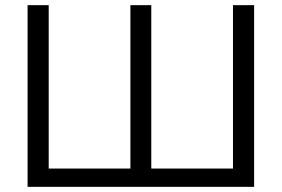

<svg xmlns="http://www.w3.org/2000/svg" viewBox="-20 -725 1093 745"><path d="M87 0V-705H169V-71H486V-705H567V-71H884V-705H966V0Z"/></svg>

Font: Nunito Sans
Style: Regular
Weight: 400
Designer: Vernon Adams
Foundry: Vernon Adams
Version: Version 3.101; ttfautohint (v1.8.4.7-5d5b);gftools[0.9.27]